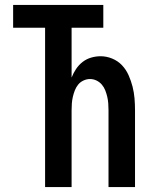

<svg xmlns="http://www.w3.org/2000/svg" viewBox="-20 -755 640 775"><path d="M162 0V-643H33V-735H397V-643H269V-442Q276 -460 287 -476.5Q298 -493 313.5 -505Q329 -517 348 -522.5Q367 -528 386 -528Q410 -528 433 -518.5Q456 -509 472.5 -491.5Q489 -474 499 -451.5Q509 -429 515 -405.5Q521 -382 523 -358Q525 -334 525 -310V0H418V-310Q418 -324 417 -337.5Q416 -351 413 -364Q410 -377 405 -390Q400 -403 391 -413.5Q382 -424 369.5 -430Q357 -436 343 -436Q330 -436 317 -430Q304 -424 295.5 -413.5Q287 -403 282 -390Q277 -377 274 -364Q271 -351 270 -337.5Q269 -324 269 -310V0Z"/></svg>

Font: Iosevka Custom SmBdEx
Style: Regular
Weight: 600
Width: 7
Monospace: yes
Designer: Belleve Invis
Foundry: Belleve Invis
Version: Version 11.2.4; ttfautohint (v1.8.4)